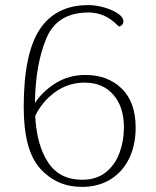

<svg xmlns="http://www.w3.org/2000/svg" viewBox="-20 -721 611 753"><path d="M512 -221Q512 -151 486 -98.5Q460 -46 412.5 -17Q365 12 301 12Q203 12 138 -59.5Q73 -131 73 -301Q73 -511 136 -606Q199 -701 326 -701Q357 -701 389.5 -691.5Q422 -682 443 -667.5Q464 -653 464 -638Q464 -629 458 -623Q452 -617 446 -617Q416 -648 387 -660Q358 -672 327 -672Q204 -672 161.5 -570Q119 -468 117 -317Q147 -363 198.5 -395Q250 -427 315 -427Q403 -427 457.5 -373.5Q512 -320 512 -221ZM466 -221Q466 -302 424.5 -349.5Q383 -397 312 -397Q248 -397 196.5 -360Q145 -323 118 -266Q124 -151 169 -83.5Q214 -16 302 -16Q358 -16 394.5 -45Q431 -74 448.5 -121Q466 -168 466 -221Z"/></svg>

Font: Arima Madurai ExtraLight
Style: Regular
Weight: 275
Designer: Joana Correia and Natanael Gama
Foundry: NDISCOVER
Version: Version 1.019